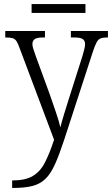

<svg xmlns="http://www.w3.org/2000/svg" viewBox="-20 -689 553 948"><path d="M40 202Q105 202 142 180Q179 158 202 113Q225 68 247 1L77 -451Q69 -474 61.5 -485.5Q54 -497 42 -500.5Q30 -504 9 -504H6V-536H202V-504H193Q163 -504 151.5 -496Q140 -488 140 -471Q140 -462 144.5 -447.5Q149 -433 158 -408L225 -225Q241 -179 256.5 -133.5Q272 -88 278 -60Q285 -89 295.5 -122.5Q306 -156 318 -195L387 -412Q392 -430 396 -445Q400 -460 400 -471Q400 -488 388.5 -496Q377 -504 346 -504H330V-536H513V-504H509Q489 -504 477 -499.5Q465 -495 457 -480Q449 -465 439 -435L297 1Q273 74 252 121Q231 168 205 193.5Q179 219 141 229Q103 239 45 239H40ZM136 -625V-669H402V-625Z"/></svg>

Font: Noto Serif SemiCondensed Light
Style: Regular
Weight: 300
Width: 4
Designer: Monotype Design Team
Foundry: Monotype Imaging Inc.
Version: Version 2.013